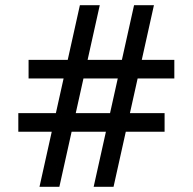

<svg xmlns="http://www.w3.org/2000/svg" viewBox="-20 -719 742 739"><path d="M417 0H340.5L496 -699H572.5ZM208.5 0H132L287.5 -699H364ZM613.5 -283.5V-212H50.5V-283.5ZM651 -488.5V-417H90V-488.5Z"/></svg>

Font: Newsreader 9pt
Style: Bold
Weight: 700
Designer: Hugues Gentile
Foundry: Production Type
Version: Version 1.003